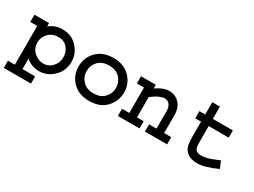

<svg xmlns="http://www.w3.org/2000/svg" viewBox="-50 -1134 2444 1848"><g transform="rotate(30 1172.0 -210.0)"><path d="M9.8 -442.4H171.9V-405.3Q231.4 -456.1 317.4 -456.1Q418 -456.1 481.9 -386.7Q545.9 -317.4 545.9 -226.6Q545.9 -126 476.1 -59.6Q406.2 6.8 318.4 6.8Q235.4 6.8 171.9 -46.9V68.4H312.5V148.4H9.8V68.4H86.9V-362.3H9.8ZM168 -228.5Q168 -159.2 214.8 -118.2Q261.7 -77.1 316.4 -77.1Q374 -77.1 415 -120.1Q456.1 -163.1 456.1 -226.6Q456.1 -284.2 419.9 -328.1Q383.8 -372.1 317.4 -372.1Q252.9 -372.1 210.4 -329.6Q168 -287.1 168 -228.5Z M626 -224.6Q626 -325.2 694.8 -394Q763.7 -462.9 878.9 -462.9Q996.1 -462.9 1064 -392.6Q1131.8 -322.3 1131.8 -224.6Q1131.8 -128.9 1065.4 -57.6Q999 13.7 878.9 13.7Q760.7 13.7 693.4 -56.6Q626 -127 626 -224.6ZM715.8 -224.6Q715.8 -161.1 759.3 -115.7Q802.7 -70.3 878.9 -70.3Q957 -70.3 999.5 -116.2Q1042 -162.1 1042 -224.6Q1042 -287.1 999.5 -333Q957 -378.9 878.9 -378.9Q801.8 -378.9 758.8 -334Q715.8 -289.1 715.8 -224.6Z M1194.3 -442.4H1358.4V-401.4Q1436.5 -456.1 1500 -456.1Q1572.3 -456.1 1616.2 -407.2Q1660.2 -358.4 1660.2 -280.3V-80.1H1739.3V0H1493.2V-80.1H1575.2V-276.4Q1575.2 -317.4 1555.7 -344.7Q1536.1 -372.1 1502 -372.1Q1476.6 -372.1 1447.3 -359.9Q1418 -347.7 1404.3 -338.4Q1390.6 -329.1 1358.4 -305.7V-80.1H1432.6V0H1192.4V-80.1H1273.4V-362.3H1194.3Z M1913.1 -569.3H1998V-432.6H2220.7V-352.5H1998V-188.5Q1998 -161.1 1998.5 -149.4Q1999 -137.7 2002.9 -118.7Q2006.8 -99.6 2014.2 -91.8Q2021.5 -84 2036.6 -77.1Q2051.8 -70.3 2074.2 -70.3Q2101.6 -70.3 2130.9 -77.1Q2160.2 -84 2178.2 -90.8Q2196.3 -97.7 2234.4 -113.3L2265.6 -126L2297.9 -48.8Q2162.1 13.7 2082 13.7Q1997.1 13.7 1954.1 -30.3Q1927.7 -58.6 1920.4 -95.2Q1913.1 -131.8 1913.1 -188.5V-352.5H1848.6V-432.6H1913.1Z"/></g></svg>

Font: Thabit-Bold
Style: Bold
Weight: 700
Designer: Regenerated by Nadim Shaikli
Foundry: MAK Alagha
Version: 0.01